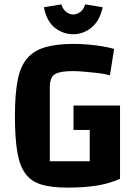

<svg xmlns="http://www.w3.org/2000/svg" viewBox="-20 -840 612 875"><path d="M286 15Q215 15 168.5 1Q122 -13 95.5 -49Q69 -85 58.5 -149Q48 -213 48 -312Q48 -408 60 -472Q72 -536 102.5 -572.5Q133 -609 185 -624.5Q237 -640 317 -640Q346 -640 381.5 -637Q417 -634 449 -628.5Q481 -623 500 -617L481 -497Q455 -504 423 -507.5Q391 -511 361.5 -513.5Q332 -516 311 -516Q254 -516 230.5 -502Q207 -488 207 -443V-105H513L527 -25Q477 -3 420 6Q363 15 286 15ZM389 -30V-248H315V-359H527V-25ZM314 -684Q268 -684 230.5 -713Q193 -742 180 -807L260 -820Q266 -798 281.5 -786Q297 -774 314 -774Q331 -774 346.5 -786Q362 -798 368 -820L448 -807Q434 -744 396.5 -714Q359 -684 314 -684Z"/></svg>

Font: Changa SemiBold
Style: Regular
Weight: 600
Designer: Eduardo Rodriguez Tunni
Foundry: Eduardo Rodriguez Tunni
Version: Version 3.002; ttfautohint (v1.8.2)